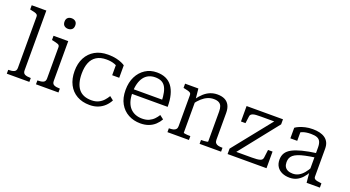

<svg xmlns="http://www.w3.org/2000/svg" viewBox="-53 -1379 3641 1998"><g transform="rotate(20 1767.0 -380.5)"><path d="M206 -758V-96Q206 -64 228.5 -53.5Q251 -43 290 -43H294V0H44V-43H48Q87 -43 109.5 -53.5Q132 -64 132 -96V-664Q132 -679 123.5 -686.5Q115 -694 98 -699Q81 -704 54 -709L44 -711V-758Z M482 -656Q457 -656 440 -670.5Q423 -685 423 -715Q423 -744 439.5 -758.5Q456 -773 482 -773Q508 -773 525 -758.5Q542 -744 542 -715Q542 -685 525 -670.5Q508 -656 482 -656ZM529 -537V-96Q529 -64 551.5 -53.5Q574 -43 613 -43H616V0H367V-43H370Q409 -43 432 -53.5Q455 -64 455 -96V-443Q455 -465 435.5 -472.5Q416 -480 377 -488L366 -490V-537Z M964 -41Q1010 -41 1042.5 -57Q1075 -73 1097 -97.5Q1119 -122 1135 -149L1177 -116Q1158 -79 1127.5 -50Q1097 -21 1056 -4.5Q1015 12 963 12Q882 12 822 -22Q762 -56 729.5 -119Q697 -182 697 -268Q697 -353 730 -415.5Q763 -478 823.5 -512.5Q884 -547 968 -547Q1021 -547 1059.5 -538Q1098 -529 1123 -517.5Q1148 -506 1158 -498V-360H1080V-481Q1091 -480 1099 -476Q1107 -472 1112 -467Q1117 -462 1119 -456Q1121 -450 1119 -444Q1099 -465 1060 -479.5Q1021 -494 969 -494Q903 -494 860 -467Q817 -440 796.5 -389.5Q776 -339 776 -268Q776 -212 788 -169.5Q800 -127 823 -98.5Q846 -70 881.5 -55.5Q917 -41 964 -41Z M1340 -263Q1340 -204 1354 -162Q1368 -120 1393.5 -93.5Q1419 -67 1452.5 -54.5Q1486 -42 1526 -42Q1570 -42 1601.5 -56.5Q1633 -71 1655 -94Q1677 -117 1692 -142L1735 -109Q1716 -75 1686 -47Q1656 -19 1615.5 -4Q1575 11 1525 11Q1451 11 1391.5 -21Q1332 -53 1297.5 -114.5Q1263 -176 1263 -264Q1263 -349 1294.5 -412Q1326 -475 1381.5 -511Q1437 -547 1509 -547Q1566 -547 1608 -528Q1650 -509 1678 -471.5Q1706 -434 1720.5 -378Q1735 -322 1735 -248H1320V-299H1680L1657 -279Q1655 -337 1646 -378Q1637 -419 1619.5 -444.5Q1602 -470 1575 -481.5Q1548 -493 1509 -493Q1471 -493 1439.5 -478.5Q1408 -464 1386 -435Q1364 -406 1352 -363Q1340 -320 1340 -263Z M1823 0V-43H1826Q1852 -43 1871 -47.5Q1890 -52 1900.5 -64.5Q1911 -77 1911 -99V-443Q1911 -458 1902.5 -465.5Q1894 -473 1876.5 -478Q1859 -483 1833 -488L1823 -490V-537H1970L1982 -420L1985 -415V-53Q1985 -50 1997 -47.5Q2009 -45 2026 -44Q2043 -43 2057 -43H2061V0ZM2417 0H2179V-43H2182Q2196 -43 2213 -44Q2230 -45 2242.5 -47.5Q2255 -50 2255 -53V-385Q2255 -421 2246 -443.5Q2237 -466 2216 -477.5Q2195 -489 2159 -489Q2125 -489 2093 -475.5Q2061 -462 2031 -435.5Q2001 -409 1972 -369L1970 -417Q2000 -460 2032.5 -489Q2065 -518 2101.5 -532.5Q2138 -547 2180 -547Q2228 -547 2261 -530.5Q2294 -514 2311.5 -480.5Q2329 -447 2329 -396V-99Q2329 -77 2339.5 -64.5Q2350 -52 2369 -47.5Q2388 -43 2414 -43H2417Z M2556 -39 2543 -52H2740Q2771 -52 2792.5 -54Q2814 -56 2828.5 -60.5Q2843 -65 2850 -73.5Q2857 -82 2859 -96L2870 -184H2920V0H2489V-60L2837 -495L2852 -485H2682Q2651 -485 2629 -483.5Q2607 -482 2593.5 -477Q2580 -472 2572.5 -464Q2565 -456 2564 -442L2554 -366H2504V-537H2907V-481Z M3365 -327V-279Q3301 -270 3254 -260Q3207 -250 3176 -237.5Q3145 -225 3127 -209.5Q3109 -194 3101.5 -174.5Q3094 -155 3094 -131Q3094 -101 3105.5 -81Q3117 -61 3139.5 -50.5Q3162 -40 3194 -40Q3230 -40 3259.5 -56Q3289 -72 3314.5 -102.5Q3340 -133 3363 -176L3364 -120Q3343 -81 3316 -51.5Q3289 -22 3255 -5.5Q3221 11 3178 11Q3130 11 3093.5 -5.5Q3057 -22 3036.5 -53.5Q3016 -85 3016 -131Q3016 -173 3035 -204Q3054 -235 3095.5 -257.5Q3137 -280 3203 -297Q3269 -314 3365 -327ZM3364 0 3353 -117 3350 -122V-386Q3350 -426 3338.5 -450Q3327 -474 3301.5 -484Q3276 -494 3234 -494Q3176 -494 3138 -478.5Q3100 -463 3080 -444Q3078 -451 3081 -459Q3084 -467 3090 -473.5Q3096 -480 3104.5 -484.5Q3113 -489 3123 -490V-377H3047V-494Q3061 -505 3088 -517Q3115 -529 3152.5 -538Q3190 -547 3236 -547Q3277 -547 3311 -539Q3345 -531 3370.5 -513.5Q3396 -496 3410 -468Q3424 -440 3424 -398V-88Q3424 -74 3434 -66Q3444 -58 3462 -54.5Q3480 -51 3506 -48L3511 -47V0Z"/></g></svg>

Font: Roboto Serif Light
Style: Regular
Weight: 300
Designer: Greg Gazdowicz
Foundry: Commercial Type
Version: Version 1.008